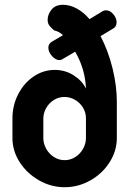

<svg xmlns="http://www.w3.org/2000/svg" viewBox="-20 -773 552 802"><path d="M468 -348V-196Q468 -143 438 -95.5Q408 -48 357.5 -19.5Q307 9 250 9Q193 9 142.5 -20Q92 -49 62 -96Q32 -143 32 -196V-278Q32 -333 56 -379.5Q80 -426 120.5 -453.5Q161 -481 209 -481Q252 -481 287.5 -458.5Q323 -436 339 -403Q336 -485 294 -557L241 -526Q236 -522 228 -522Q212 -522 197 -539Q182 -556 182 -574Q182 -590 197 -599L243 -626Q235 -634 225.5 -639Q216 -644 206 -646Q193 -657 186 -666.5Q179 -676 179 -691Q179 -712 195 -732.5Q211 -753 243 -753Q272 -753 300.5 -737.5Q329 -722 354 -693L410 -727Q416 -730 423 -730Q439 -730 453 -714Q467 -698 467 -680Q467 -662 453 -654L400 -622Q432 -561 450 -488Q468 -415 468 -348ZM250 -104Q274 -104 294.5 -117Q315 -130 327 -151.5Q339 -173 339 -196V-279Q339 -304 326 -324.5Q313 -345 292.5 -356.5Q272 -368 249 -368Q225 -368 204.5 -355Q184 -342 172.5 -321Q161 -300 161 -278V-196Q161 -173 173 -151.5Q185 -130 205.5 -117Q226 -104 250 -104Z"/></svg>

Font: Dosis
Style: Regular
Weight: 400
Designer: Edgar Tolentino, Pablo Impallari, Igino Marini
Foundry: Edgar Tolentino, Pablo Impallari, Igino Marini
Version: Version 1.007;Glyphs 3.1.1 (3134)